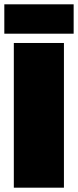

<svg xmlns="http://www.w3.org/2000/svg" viewBox="-34 -869 361 889"><path d="M30 0V-670H262V0ZM-14 -713V-849H307V-713Z"/></svg>

Font: Titillium Web Black
Style: Regular
Weight: 900
Version: Version 1.002;PS 35.000;hotconv 1.0.70;makeotf.lib2.5.55311